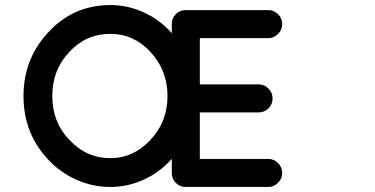

<svg xmlns="http://www.w3.org/2000/svg" viewBox="-20 -740 1483 760"><path d="M715 0Q692 0 676 -16Q660 -32 660 -55V-111L656 -107Q611 -57 548 -28.5Q485 0 417 0Q346 0 282.5 -28.5Q219 -57 172 -107Q73 -211 73 -360Q73 -508 172 -613Q271 -720 417 -720Q485 -720 548 -691.5Q611 -663 656 -613Q657 -611 660 -608V-645Q660 -668 676 -684Q692 -700 715 -700H1042Q1064 -700 1080.5 -684Q1097 -668 1097 -645Q1097 -622 1080.5 -605.5Q1064 -589 1042 -589H771V-406H1004Q1026 -406 1042.5 -389.5Q1059 -373 1059 -351Q1059 -328 1043 -311.5Q1027 -295 1004 -295H771V-111H1042Q1064 -111 1080.5 -94.5Q1097 -78 1097 -55Q1097 -33 1080.5 -16.5Q1064 0 1042 0H718L716 -1ZM575 -186Q643 -257 643 -360Q643 -462 575 -535Q509 -606 417 -606Q321 -606 255 -535Q187 -464 187 -360Q187 -256 255 -186Q322 -114 417 -114Q508 -114 575 -186Z"/></svg>

Font: Quicksand
Style: Bold
Weight: 700
Designer: Andrew Paglinawan
Foundry: Andrew Paglinawan
Version: 1.002